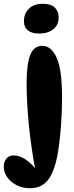

<svg xmlns="http://www.w3.org/2000/svg" viewBox="-96 -790 394 1018"><path d="M64 208Q23 208 -8.5 191.5Q-40 175 -58 149Q-76 123 -76 95Q-76 66 -61.5 50Q-47 34 -24 34Q7 34 40.5 56Q74 78 104 121L93 120Q68 -12 56.5 -132.5Q45 -253 45 -349Q45 -448 64 -497.5Q83 -547 128 -547Q176 -547 204.5 -484Q233 -421 233 -273Q233 -208 228.5 -139.5Q224 -71 215.5 -9.5Q207 52 193 95Q174 154 142.5 181Q111 208 64 208ZM111 -612Q74 -612 52.5 -628.5Q31 -645 31 -678Q31 -717 57 -743.5Q83 -770 132 -770Q173 -770 194 -750.5Q215 -731 215 -698Q215 -657 186 -634.5Q157 -612 111 -612Z"/></svg>

Font: DynaPuff Medium
Style: Regular
Weight: 500
Version: Version 2.000